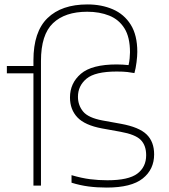

<svg xmlns="http://www.w3.org/2000/svg" viewBox="-20 -838 764 867"><path d="M462 9Q418 9 379.8 4Q341.5 -1 303 -13V-47Q349.5 -33.5 387 -28.8Q424.5 -24 465 -24Q560.5 -24 600.2 -54Q640 -84 640 -137Q640 -181.5 615.5 -206.2Q591 -231 524 -243L441 -258Q363 -272.5 329.5 -308Q296 -343.5 296 -398Q296 -462.5 345.2 -504.8Q394.5 -547 507 -547Q521 -547 534.2 -546.2Q547.5 -545.5 560.5 -544Q564 -559 565.5 -574.8Q567 -590.5 567 -602Q567 -670 542 -710Q517 -750 473.2 -767.5Q429.5 -785 374 -785Q273.5 -785 219.2 -733.2Q165 -681.5 165 -563V0H131V-507H11V-540H131V-566Q131 -694.5 194.5 -756.2Q258 -818 375 -818Q438.5 -818 489.5 -796Q540.5 -774 570.2 -726.8Q600 -679.5 600 -604Q600 -584.5 596.5 -556.8Q593 -529 587 -508Q574.5 -510.5 555.5 -512.8Q536.5 -515 507 -515Q409.5 -515 370.8 -482.8Q332 -450.5 332 -401Q332 -363 355.2 -334.5Q378.5 -306 443 -294L526 -279Q608 -264 642 -231Q676 -198 676 -141Q676 -73 624.5 -32Q573 9 462 9Z"/></svg>

Font: Encode Sans Exp Th
Style: Regular
Weight: 100
Width: 7
Designer: Multiple Designers
Foundry: Impallari Type
Version: Version 3.002; ttfautohint (v1.8.3) -l 8 -r 50 -G 200 -x 14 